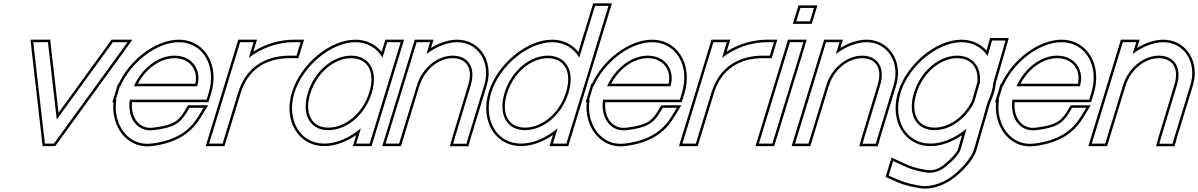

<svg xmlns="http://www.w3.org/2000/svg" viewBox="-20 -834 7126 1142"><path d="M184.1 -527 178.2 -583H265.2L267.9 -559L317.6 -123L633.9 -559L651.2 -583H738.2L698.1 -527L318.2 -4L300.9 20H246.9L244.2 -4ZM169.2 -525.4 229.3 -2.3 233.5 35H308.6L330.4 4.8L710.3 -518.3L767.4 -598H643.6L621.8 -567.8L328.1 -163.1L282.8 -560.7L278.7 -598H161.6Z M776.1 -321H1153.1C1180.7 -411 1128.5 -502 1018.8 -503C921.3 -503 824.6 -429.5 776.1 -321ZM671.8 -241H668.7L680.9 -281L693.1 -321H695.7C758.3 -464.5 911 -582.1 1043.2 -583C1188.2 -583 1269.8 -441 1220.9 -281L1208.7 -241H1168.7H751.8C735.7 -130.8 798.1 -46.6 894.3 -60H895.3C1012.9 -75 1050.6 -100 1090.4 -165L1107 -193H1191L1159.1 -141C1106.5 -54 1024.4 2 880.9 20C742.5 37.4 648.9 -94.1 671.8 -241ZM800.1 -336C849.4 -428.7 935.3 -488 1018.7 -488C1030.6 -487.9 1041.9 -486.6 1052.2 -484.3C1123.9 -468.5 1157.1 -404.4 1141.6 -336ZM654.8 -226C652.6 -203.4 652.9 -182.3 655.6 -161.3C670.3 -43.3 759.7 50.4 882.8 34.9C1029.5 16.5 1116.9 -42.3 1171.9 -133.2L1217.8 -208H1098.5L1077.6 -172.7C1040.1 -111.6 1008.4 -89.7 894.4 -75H893.3L892.3 -74.9C882.6 -73.5 873.5 -73.3 864.8 -74C800.3 -79.4 757.6 -140.8 765.2 -226H1219.8L1235.3 -276.6C1245.3 -309.4 1250.1 -341.6 1250.1 -372.2C1250.3 -497.7 1169.2 -598 1043.2 -598C905.3 -597 752.3 -478.6 686 -336H682L648.4 -226Z M1459.8 -490C1536.8 -549.8 1632.8 -583 1728.2 -583H1768.2L1743.8 -503H1703.8C1556.4 -503 1443.2 -432.5 1397.7 -286.8L1396.2 -282L1384 -242L1316.1 -20L1303.9 20H1223.9L1236.1 -20L1304 -242L1316.2 -282C1316.6 -283.3 1317 -284.6 1317.4 -285.9L1396 -543L1408.2 -583H1488.2L1476 -543ZM1486.9 -527.3 1508.5 -598H1397.1L1303.1 -290.3C1302.6 -288.9 1302.3 -287.6 1301.9 -286.4L1203.6 35H1315L1412 -282.3C1455.5 -421.6 1561.6 -488 1703.8 -488H1754.9L1788.5 -598H1728.2C1643.8 -598 1558.5 -572.4 1486.9 -527.3Z M1730.9 -281C1779.8 -441 1948.9 -582 2093.2 -583C2165.9 -583 2222.8 -547.1 2255.2 -491.3L2271 -543L2283.2 -583H2363.2L2351 -543L2272.1 -284.8L2270.9 -281L2191.1 -20L2178.9 20H2098.9L2111.1 -20L2126.6 -70.8C2060.4 -15.1 1981.9 20.5 1908.9 20C1763.9 20 1682.3 -122 1730.9 -281ZM1810.9 -281C1771.5 -152 1825 -59 1933.3 -60C2041 -60 2149.5 -148.8 2189.5 -276.3L2190.9 -281C2230.7 -411 2178.5 -502 2068.8 -503C1959.8 -503 1850.7 -411 1810.9 -281ZM1716.6 -285.4C1706.7 -253.1 1701.9 -221.3 1701.8 -191C1701.5 -65.6 1782.8 35 1908.8 35C1972.8 35.4 2040.6 9.1 2098.7 -30.7L2078.6 35H2190L2383.5 -598H2272.1L2249.9 -525.4C2213 -570.7 2158.9 -598 2093.2 -598C1940.3 -596.9 1767.2 -451 1716.6 -285.4ZM1825.3 -276.6C1863.5 -401.8 1968.3 -488 2068.7 -488C2084.1 -487.9 2098.3 -485.7 2110.8 -482C2177.3 -462 2209 -391.5 2176.6 -285.4L2175.1 -280.7C2136.8 -158.3 2032.9 -75 1933.3 -75C1917.3 -74.9 1903.1 -76.9 1890.3 -80.8C1825.5 -100.6 1793.3 -172.1 1825.3 -276.6Z M2516.7 -512.6C2573.2 -555.4 2638.5 -582.5 2698.2 -583C2825.2 -583 2901.9 -461 2859.7 -326L2766.1 -20L2754.6 21H2675.6L2686.8 -19L2779.7 -326C2811.5 -430 2766.5 -502 2673.8 -503C2580.8 -503 2491.5 -430 2459.7 -326L2447.4 -286L2366.1 -20L2353.9 20H2273.9L2286.1 -20L2367.4 -286L2379.7 -326L2446 -543L2458.2 -583H2538.2L2526 -543ZM2543.5 -549 2558.5 -598H2447.1L2253.6 35H2365L2474 -321.6C2504.2 -420.4 2588.8 -488 2673.7 -488C2687.3 -487.9 2699.8 -486 2710.6 -482.7C2764.6 -466.5 2790.6 -413.1 2765.3 -330.3L2672.4 -23.2L2655.8 36H2765.9L2780.5 -15.8L2874 -321.6C2882.3 -348.2 2886.3 -374.7 2886.4 -399.9C2886.4 -509.5 2810.5 -598 2698.2 -598C2646.5 -597.6 2592.8 -578.8 2543.5 -549Z M2901.2 -282C2949.8 -441 3118.9 -582 3263.2 -583C3335.9 -583 3392.8 -547.1 3425.3 -491.5L3507 -759L3519.3 -799H3599.3L3587 -759L3442.4 -285.7L3441.2 -282L3361.1 -20L3348.9 20H3268.9L3281.1 -20L3296.7 -70.9C3230.4 -15.1 3151.9 20.5 3078.9 20C2933.9 20 2852.3 -122 2901.2 -282ZM2981.2 -282C2941.5 -152 2995 -59 3103.3 -60C3211 -60 3319.5 -148.8 3359.8 -277.3L3361.2 -282C3400.7 -411 3348.5 -502 3238.8 -503C3129.8 -503 3020.7 -411 2981.2 -282ZM2886.9 -286.4C2876.9 -253.6 2872 -221.4 2872 -190.8C2871.8 -65.3 2953 35 3078.8 35C3142.8 35.4 3210.6 9.1 3268.7 -30.8L3248.6 35H3360L3619.6 -814H3508.2L3420 -525.4C3382.8 -570.9 3328.8 -598 3263.2 -598C3110.3 -596.9 2937.2 -451 2886.9 -286.4ZM2995.6 -277.6C3033.5 -401.7 3138.3 -488 3238.7 -488C3254.2 -487.9 3268.5 -485.7 3281 -481.9C3347.4 -461.9 3379 -391.5 3346.9 -286.4L3345.4 -281.7C3306.8 -158.3 3202.8 -75 3103.3 -75C3087.3 -74.9 3073.1 -76.9 3060.4 -80.8C2995.6 -100.5 2963.3 -172.2 2995.6 -277.6Z M3591.1 -321H3968.1C3995.7 -411 3943.5 -502 3833.8 -503C3736.3 -503 3639.6 -429.5 3591.1 -321ZM3486.8 -241H3483.7L3495.9 -281L3508.1 -321H3510.7C3573.3 -464.5 3726 -582.1 3858.2 -583C4003.2 -583 4084.8 -441 4035.9 -281L4023.7 -241H3983.7H3566.8C3550.7 -130.8 3613.1 -46.6 3709.3 -60H3710.3C3827.9 -75 3865.6 -100 3905.4 -165L3922 -193H4006L3974.1 -141C3921.5 -54 3839.4 2 3695.9 20C3557.5 37.4 3463.9 -94.1 3486.8 -241ZM3615.1 -336C3664.4 -428.7 3750.3 -488 3833.7 -488C3845.6 -487.9 3856.9 -486.6 3867.2 -484.3C3938.9 -468.5 3972.1 -404.4 3956.6 -336ZM3469.8 -226C3467.6 -203.4 3467.9 -182.3 3470.6 -161.3C3485.3 -43.3 3574.7 50.4 3697.8 34.9C3844.5 16.5 3931.9 -42.3 3986.9 -133.2L4032.8 -208H3913.5L3892.6 -172.7C3855.1 -111.6 3823.4 -89.7 3709.4 -75H3708.3L3707.3 -74.9C3697.6 -73.5 3688.5 -73.3 3679.8 -74C3615.3 -79.4 3572.6 -140.8 3580.2 -226H4034.8L4050.3 -276.6C4060.3 -309.4 4065.1 -341.6 4065.1 -372.2C4065.3 -497.7 3984.2 -598 3858.2 -598C3720.3 -597 3567.3 -478.6 3501 -336H3497L3463.4 -226Z M4274.8 -490C4351.8 -549.8 4447.8 -583 4543.2 -583H4583.2L4558.8 -503H4518.8C4371.4 -503 4258.2 -432.5 4212.7 -286.8L4211.2 -282L4199 -242L4131.1 -20L4118.9 20H4038.9L4051.1 -20L4119 -242L4131.2 -282C4131.6 -283.3 4132 -284.6 4132.4 -285.9L4211 -543L4223.2 -583H4303.2L4291 -543ZM4301.9 -527.3 4323.5 -598H4212.1L4118.1 -290.3C4117.6 -288.9 4117.3 -287.6 4116.9 -286.4L4018.6 35H4130L4227 -282.3C4270.5 -421.6 4376.6 -488 4518.8 -488H4569.9L4603.5 -598H4543.2C4458.8 -598 4373.5 -572.4 4301.9 -527.3Z M4756.2 -707H4716.2L4740.6 -787H4780.6H4781.6H4821.6L4797.2 -707H4757.2ZM4666 -543 4678.2 -583H4758.2L4746 -543L4586.1 -20L4573.9 20H4493.9L4506.1 -20ZM4695.9 -692H4808.3L4841.9 -802H4729.5ZM4667.1 -598 4473.6 35H4585L4778.5 -598Z M4951.7 -512.6C5008.2 -555.4 5073.5 -582.5 5133.2 -583C5260.2 -583 5336.9 -461 5294.7 -326L5201.1 -20L5189.6 21H5110.6L5121.8 -19L5214.7 -326C5246.5 -430 5201.5 -502 5108.8 -503C5015.8 -503 4926.5 -430 4894.7 -326L4882.4 -286L4801.1 -20L4788.9 20H4708.9L4721.1 -20L4802.4 -286L4814.7 -326L4881 -543L4893.2 -583H4973.2L4961 -543ZM4978.5 -549 4993.5 -598H4882.1L4688.6 35H4800L4909 -321.6C4939.2 -420.4 5023.8 -488 5108.7 -488C5122.3 -487.9 5134.8 -486 5145.6 -482.7C5199.6 -466.5 5225.6 -413.1 5200.3 -330.3L5107.4 -23.2L5090.8 36H5200.9L5215.5 -15.8L5309 -321.6C5317.3 -348.2 5321.3 -374.7 5321.4 -399.9C5321.4 -509.5 5245.5 -598 5133.2 -598C5081.5 -597.6 5027.8 -578.8 4978.5 -549Z M5336.2 -282C5384.8 -441 5553.9 -582 5698.2 -583C5766.5 -583 5820.8 -551.3 5854.1 -501.3L5868.8 -552L5880.3 -593H5960.3L5949.4 -554L5889.3 -346.4C5887.3 -325.5 5883 -303.9 5876.2 -282C5870.6 -263.8 5863.5 -245.8 5855.1 -228.2L5772.6 57C5757 108 5690.6 178 5649.1 209C5609.3 241 5528.6 286 5443.8 269C5371.7 256 5341.1 245 5287.7 220L5265.8 210L5292.1 124L5340.4 146C5392 170 5416.3 179 5481.6 191C5536.5 201 5577 180 5608.9 154L5609.2 153C5643.2 127 5684.3 84 5692.6 57L5728.9 -68.6C5663.2 -14.1 5585.8 20.5 5513.9 20C5368.9 20 5287.3 -122 5336.2 -282ZM5416.2 -282C5376.5 -152 5430 -59 5538.3 -60C5631.5 -60 5725.2 -126.4 5774.9 -227.5L5808.5 -343.7C5816.4 -439.1 5765 -502.2 5673.8 -503C5564.8 -503 5455.7 -411 5416.2 -282ZM5321.9 -286.4C5311.9 -253.6 5307 -221.4 5307 -190.8C5306.8 -65.3 5388 35 5513.8 35C5577.2 35.4 5643.7 9.9 5702 -29.6L5678.2 52.7C5672.1 72.7 5632.7 116.1 5600.1 141.1L5596.3 144L5595.9 145.2C5565.9 168.7 5531.8 184.9 5484.3 176.2C5419.5 164.3 5398.2 156.3 5346.6 132.4L5282.7 103.3L5247.6 218.2L5281.4 233.6C5335 258.7 5368.7 270.7 5441 283.7C5532.4 302.1 5617.1 253.8 5658.3 220.9C5702.6 187.6 5769.5 118.5 5787 61.3L5869.2 -222.9C5878.4 -242.3 5884.8 -258.9 5890.5 -277.5C5897.5 -299.8 5902 -322.8 5904.1 -343.6L5963.8 -549.9L5980.1 -608H5868.9L5854.3 -556.1L5847.9 -533.7C5811.4 -573.9 5759.7 -598 5698.2 -598C5545.3 -596.9 5372.2 -451 5321.9 -286.4ZM5430.6 -277.6C5468.5 -401.7 5573.3 -488 5673.7 -488C5677.4 -488 5681.3 -487.8 5684.9 -487.5C5759.6 -482 5799.9 -429.7 5793.7 -346.5L5760.8 -232.9C5712.3 -135.8 5623.9 -75 5538.3 -75C5522.3 -74.9 5508.1 -76.9 5495.4 -80.7C5430.6 -100.5 5398.3 -172.2 5430.6 -277.6Z M6026.1 -321H6403.1C6430.7 -411 6378.5 -502 6268.8 -503C6171.3 -503 6074.6 -429.5 6026.1 -321ZM5921.8 -241H5918.7L5930.9 -281L5943.1 -321H5945.7C6008.3 -464.5 6161 -582.1 6293.2 -583C6438.2 -583 6519.8 -441 6470.9 -281L6458.7 -241H6418.7H6001.8C5985.7 -130.8 6048.1 -46.6 6144.3 -60H6145.3C6262.9 -75 6300.6 -100 6340.4 -165L6357 -193H6441L6409.1 -141C6356.5 -54 6274.4 2 6130.9 20C5992.5 37.4 5898.9 -94.1 5921.8 -241ZM6050.1 -336C6099.4 -428.7 6185.3 -488 6268.7 -488C6280.6 -487.9 6291.9 -486.6 6302.2 -484.3C6373.9 -468.5 6407.1 -404.4 6391.6 -336ZM5904.8 -226C5902.6 -203.4 5902.9 -182.3 5905.6 -161.3C5920.3 -43.3 6009.7 50.4 6132.8 34.9C6279.5 16.5 6366.9 -42.3 6421.9 -133.2L6467.8 -208H6348.5L6327.6 -172.7C6290.1 -111.6 6258.4 -89.7 6144.4 -75H6143.3L6142.3 -74.9C6132.6 -73.5 6123.5 -73.3 6114.8 -74C6050.3 -79.4 6007.6 -140.8 6015.2 -226H6469.8L6485.3 -276.6C6495.3 -309.4 6500.1 -341.6 6500.1 -372.2C6500.3 -497.7 6419.2 -598 6293.2 -598C6155.3 -597 6002.3 -478.6 5936 -336H5932L5898.4 -226Z M6716.7 -512.6C6773.2 -555.4 6838.5 -582.5 6898.2 -583C7025.2 -583 7101.9 -461 7059.7 -326L6966.1 -20L6954.6 21H6875.6L6886.8 -19L6979.7 -326C7011.5 -430 6966.5 -502 6873.8 -503C6780.8 -503 6691.5 -430 6659.7 -326L6647.4 -286L6566.1 -20L6553.9 20H6473.9L6486.1 -20L6567.4 -286L6579.7 -326L6646 -543L6658.2 -583H6738.2L6726 -543ZM6743.5 -549 6758.5 -598H6647.1L6453.6 35H6565L6674 -321.6C6704.2 -420.4 6788.8 -488 6873.7 -488C6887.3 -487.9 6899.8 -486 6910.6 -482.7C6964.6 -466.5 6990.6 -413.1 6965.3 -330.3L6872.4 -23.2L6855.8 36H6965.9L6980.5 -15.8L7074 -321.6C7082.3 -348.2 7086.3 -374.7 7086.4 -399.9C7086.4 -509.5 7010.5 -598 6898.2 -598C6846.5 -597.6 6792.8 -578.8 6743.5 -549Z"/></svg>

Font: Nordica Plus
Style: NordicaClassicLightOblOl
Weight: 300
Version: Version 1.01